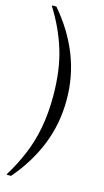

<svg xmlns="http://www.w3.org/2000/svg" viewBox="-135 -783 528 975"><g transform="rotate(15 128.5 -295.0)"><path d="M10 150V147Q50 82 78 15Q106 -52 120.5 -128Q135 -204 135 -295Q135 -432 103 -536Q71 -640 10 -737V-740H33Q118 -641 162 -530Q206 -419 206 -295Q206 -171 162 -60Q118 51 33 150Z"/></g></svg>

Font: Spectral SC SemiBold
Style: Regular
Weight: 600
Designer: Jean-Baptiste Levee
Foundry: Production Type
Version: Version 2.001